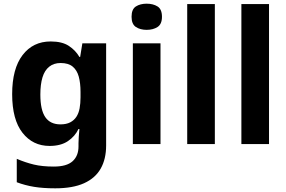

<svg xmlns="http://www.w3.org/2000/svg" viewBox="-20 -782 1552 1042"><path d="M255 -557Q317 -557 353.5 -533Q390 -509 411 -473H415L427 -547H556V7Q556 81 526.5 133Q497 185 436 212.5Q375 240 280 240Q214 240 165 232Q116 224 71 207V80Q118 100 163.5 111Q209 122 272 122Q342 122 374 93Q406 64 406 13V-5Q406 -22 407.5 -41Q409 -60 411 -82H406Q387 -42 348.5 -16Q310 10 249 10Q158 10 102 -61.5Q46 -133 46 -271Q46 -409 102.5 -483Q159 -557 255 -557ZM309 -440Q272 -440 247 -420Q222 -400 210.5 -362Q199 -324 199 -269Q199 -185 226 -146Q253 -107 308 -107Q340 -107 361 -118Q382 -129 394.5 -148Q407 -167 412 -194Q417 -221 417 -254V-283Q417 -331 407.5 -366Q398 -401 374.5 -420.5Q351 -440 309 -440Z M851 -547V0H701V-547ZM776 -762Q811 -762 835 -747Q859 -732 859 -691Q859 -651 835 -635.5Q811 -620 776 -620Q741 -620 717.5 -635.5Q694 -651 694 -691Q694 -732 717.5 -747Q741 -762 776 -762Z M1146 0H996V-760H1146Z M1440 0H1290V-760H1440Z"/></svg>

Font: Noto Sans Hebrew Thin
Style: Bold
Weight: 700
Version: Version 3.001